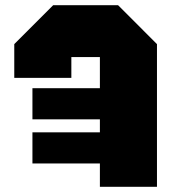

<svg xmlns="http://www.w3.org/2000/svg" viewBox="-20 -720 660 740"><path d="M585 0V-550L435 -700H185L35 -550V-420H255V-500H365V-380H105V-260H365V-210H105V-90H365V0Z"/></svg>

Font: Tektur Black
Style: Regular
Weight: 900
Designer: Adam Jagosz
Foundry: Adam Jagosz
Version: Version 1.005;gftools[0.9.30]